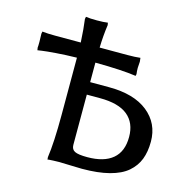

<svg xmlns="http://www.w3.org/2000/svg" viewBox="-99 -754 862 863"><g transform="rotate(15 332.0 -322.5)"><path d="M205.1 -200.2V-466.8Q154.3 -465.8 109.4 -462.4Q64.5 -459 44.9 -456.1L24.9 -453.1L22.9 -464.8Q23.9 -471.7 23.9 -492.2Q23.9 -515.6 22.9 -529.8L24.9 -540Q49.3 -537.1 85 -537.1H204.1Q200.7 -601.6 194.8 -644L196.8 -654.8Q215.3 -651.9 248 -651.9Q280.3 -651.9 298.8 -654.8L300.8 -644Q293.5 -593.8 292 -537.1H420.9Q457 -537.1 481 -540L482.9 -522.9Q481 -498.5 481 -493.2Q481 -478.5 482.9 -464.8L481 -456.1Q415.5 -465.8 291 -466.8V-376H378.9Q495.1 -376 559.6 -324.5Q624 -272.9 624 -188Q624 -141.1 610.4 -105.7Q596.7 -70.3 566.2 -43.9Q535.6 -17.6 482.9 -3.9Q430.2 9.8 356 9.8Q336.9 9.8 300.5 8.3Q264.2 6.8 250 6.8Q234.9 6.8 221.2 7.6Q207.5 8.3 201.7 8.8L195.8 9.8L194.8 -1Q205.1 -72.3 205.1 -200.2ZM291 -317.9V-84Q291 -63 307.4 -54.9Q323.7 -46.9 365.2 -46.9Q442.9 -46.9 483.4 -81.1Q523.9 -115.2 523.9 -183.1Q523.9 -248.5 481.4 -283.2Q439 -317.9 352.1 -317.9Z"/></g></svg>

Font: Linear Smooth Low Contrast
Style: Regular
Weight: 500
Designer: Philipp H. Poll, Flanker
Foundry: Philipp H. Poll, reworked by Flanker
Version: Version 1.010 | FøM Fix